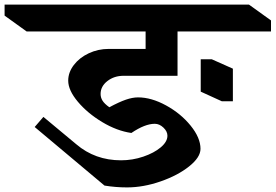

<svg xmlns="http://www.w3.org/2000/svg" viewBox="-146 -806 1200 836"><path d="M1034 -669H627V-476H392Q351 -476 321.5 -453Q292 -430 292 -397Q292 -381 300.5 -367.5Q309 -354 330 -339Q373 -362 402 -372Q431 -382 455 -382Q513 -382 577 -347Q641 -312 684 -259Q727 -206 727 -158Q727 -121 677.5 -81.5Q628 -42 553 -16Q478 10 407 10Q357 10 309 2L5 -253L43 -297L186 -178Q268 -108 381 -108Q431 -108 478 -124Q525 -140 554 -164.5Q583 -189 583 -215Q583 -234 565.5 -250.5Q548 -267 528 -267Q485 -267 426 -227Q363 -236 299 -274.5Q235 -313 193 -363Q151 -413 151 -455Q151 -491 175.5 -523Q200 -555 240.5 -574Q281 -593 327 -593H488V-669H-30L-126 -738V-786H938L1034 -717ZM868 -507V-365H820L728 -407V-548H776Z"/></svg>

Font: Inknut Antiqua SemiBold
Style: Regular
Weight: 600
Designer: Claus Eggers Sørensen
Foundry: Claus Eggers Sørensen
Version: Version 1.003; ttfautohint (v1.8.2) -l 8 -r 50 -G 200 -x 14 